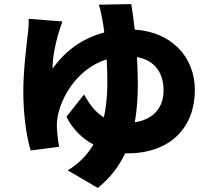

<svg xmlns="http://www.w3.org/2000/svg" viewBox="-20 -835 1040 939"><path d="M622 -815 463 -812C470 -795 476 -762 481 -736C484 -718 488 -698 490 -676C393 -651 304 -594 237 -499C237 -557 251 -618 263 -662C268 -679 276 -705 285 -730L120 -743C121 -727 120 -700 117 -677C110 -615 94 -494 94 -387C94 -287 107 -174 130 -99L269 -117C263 -146 258 -203 258 -217C258 -232 258 -240 261 -259C276 -354 354 -498 502 -545C504 -506 505 -466 505 -428C505 -378 501 -320 488 -261C446 -286 417 -326 391 -373L305 -264C334 -205 381 -158 437 -128C408 -79 367 -35 311 -2L458 84C519 36 562 -22 592 -85H602C820 -85 933 -218 933 -395C933 -557 818 -679 639 -690C633 -742 627 -785 622 -815ZM654 -427C654 -471 652 -514 650 -556C743 -539 780 -472 780 -393C780 -311 733 -251 639 -237C651 -302 654 -367 654 -427Z"/></svg>

Font: Noto Sans JP Black
Style: Regular
Weight: 900
Designer: Ryoko NISHIZUKA 西塚涼子 (kana, bopomofo & ideographs); Paul D. Hunt (Latin, Greek & Cyrillic); Sandoll Communications 산돌커뮤니
Foundry: Adobe
Version: Version 2.002;hotconv 1.0.116;makeotfexe 2.5.65601